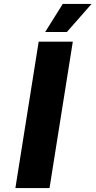

<svg xmlns="http://www.w3.org/2000/svg" viewBox="-20 -953 484 973"><path d="M58 0 176 -742H349L231 0ZM209 -791 298 -933H444L319 -791Z"/></svg>

Font: Exo Thin ExtraBold
Style: Italic
Weight: 800
Italic angle: -9°
Version: Version 2.000